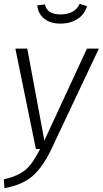

<svg xmlns="http://www.w3.org/2000/svg" viewBox="-28 -776 535 1000"><path d="M238 4Q195 94 142 140.5Q89 187 -5 204L-8 158Q45 146 78 127Q111 108 132.5 79.5Q154 51 181 0H159L52 -523H114L203 -44L425 -523H487ZM166 -748 206 -753Q212 -726 232 -713.5Q252 -701 287 -701Q362 -701 387 -756L425 -744Q413 -701 375.5 -677Q338 -653 286 -653Q234 -653 202 -679Q170 -705 166 -748Z"/></svg>

Font: FiraGO Light
Style: Italic
Weight: 300
Italic angle: -8°
Designer: bBox Type GmbH
Foundry: bBox Type GmbH
Version: Version 1.001